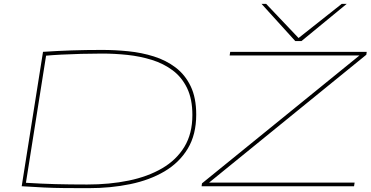

<svg xmlns="http://www.w3.org/2000/svg" viewBox="-20 -970 1930 1000"><path d="M441 10Q371 10 316 9.5Q261 9 208.5 6.5Q156 4 93 0L204 -700Q279 -705 353 -707.5Q427 -710 512 -710Q579 -710 648.5 -703Q718 -696 781.5 -676Q845 -656 894.5 -618.5Q944 -581 973 -521Q1002 -461 1002 -373Q1002 -269 958 -196Q914 -123 837 -77.5Q760 -32 658.5 -11Q557 10 441 10ZM434 -9Q551 -9 650.5 -29.5Q750 -50 824.5 -93.5Q899 -137 940.5 -205.5Q982 -274 982 -371Q982 -454 954.5 -511Q927 -568 879.5 -603.5Q832 -639 771 -658Q710 -677 643.5 -684Q577 -691 512 -691Q460 -691 403.5 -689.5Q347 -688 298.5 -685.5Q250 -683 220 -680L115 -18Q195 -13 268.5 -11Q342 -9 434 -9ZM1030 0 1032 -15 1852 -681H1176L1179 -700H1890L1888 -685L1069 -19H1827L1824 0ZM1786 -950 1550 -756H1518L1342 -950H1366L1535 -772L1760 -950Z"/></svg>

Font: Georama Extra Expanded Thin
Style: Italic
Weight: 100
Width: 8
Italic angle: -9°
Designer: Jean-Baptiste Levee
Foundry: Production Type
Version: Version 1.000